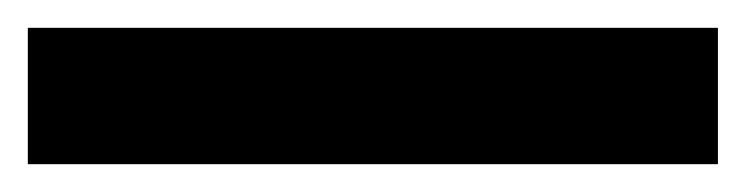

<svg xmlns="http://www.w3.org/2000/svg" viewBox="-23 -878 536 138"><path d="M493 -760H-3V-858H493Z"/></svg>

Font: Noto Sans Gujarati SemiCondensed
Style: Bold
Weight: 700
Width: 4
Designer: Jelle Bosma - Monotype Design Team, Universal Thirst
Foundry: Monotype Imaging Inc.
Version: Version 2.106; ttfautohint (v1.8.4.7-5d5b)